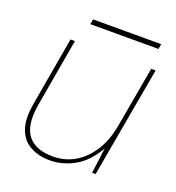

<svg xmlns="http://www.w3.org/2000/svg" viewBox="-117 -709 750 816"><g transform="rotate(20 258.0 -301.0)"><path d="M198 12Q147 12 109 -8.5Q71 -29 54.5 -73.5Q38 -118 51 -191L105 -501H125L72 -196Q55 -100 89 -54Q123 -8 204 -8Q258 -8 302.5 -34Q347 -60 378.5 -109.5Q410 -159 422 -231L470 -501H490L401 0H385L400 -115Q360 -46 306.5 -17Q253 12 198 12ZM162 -591 166 -614H474L470 -591Z"/></g></svg>

Font: DM Sans 18pt Thin
Style: Italic
Weight: 250
Italic angle: -10°
Designer: Colophon Foundry, Jonny Pinhorn
Foundry: Colophon Foundry
Version: Version 4.004;gftools[0.9.30]